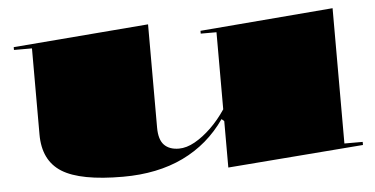

<svg xmlns="http://www.w3.org/2000/svg" viewBox="-42 -590 1329 680"><g transform="rotate(-5 622.0 -250.0)"><path d="M370 15Q219 15 153.5 -26Q88 -67 88 -160V-466H24V-476L505 -515V-148Q505 -105 523.5 -86Q542 -67 576 -67Q603 -67 632.5 -83.5Q662 -100 691 -128Q720 -156 744 -192V-466H688V-476L1161 -515V-34H1226V-23L744 15V-150L735 -158Q676 -73 584.5 -29Q493 15 370 15Z"/></g></svg>

Font: Kalnia Expanded SemiBold
Style: Regular
Weight: 600
Width: 7
Designer: Frida Medrano
Foundry: Frida Medrano
Version: Version 1.105